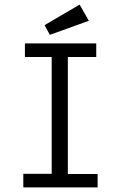

<svg xmlns="http://www.w3.org/2000/svg" viewBox="-20 -811 540 832"><path d="M88 -623H397V-564H274V-57H403V1H81V-58H204V-564H88ZM325 -791 365 -721 196 -660 173 -702Z"/></svg>

Font: InconsolataGo
Style: Regular
Weight: 400
Designer: Raph Levien, Kirill Tkachev
Foundry: Cyreal
Version: Version 1.013